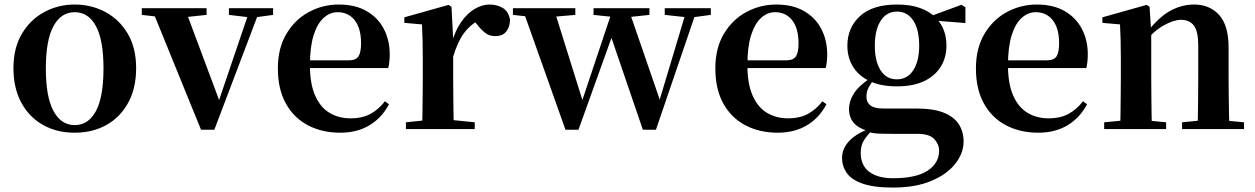

<svg xmlns="http://www.w3.org/2000/svg" viewBox="-20 -572 5563 851"><path d="M311 16.2Q231.7 16.2 170.5 -18.3Q109.3 -52.8 74.5 -117Q39.6 -181.2 39.6 -269.8Q39.6 -359.1 76.8 -422Q114 -484.9 175.9 -518.4Q237.8 -551.9 311 -551.9Q385.1 -551.9 447.1 -518.8Q509 -485.6 546.2 -422.7Q583.4 -359.8 583.4 -269.8Q583.4 -180.5 548 -116.3Q512.6 -52 451.4 -17.9Q390.2 16.2 311 16.2ZM311 -17.5Q372 -17.5 405.4 -80.1Q438.7 -142.6 438.7 -268.1Q438.7 -394.2 405.4 -456.1Q372 -518 311 -518Q250.7 -518 217 -456.1Q183.2 -394.2 183.2 -268.1Q183.2 -142.6 217 -80.1Q250.7 -17.5 311 -17.5Z M871 3.1 651.7 -535.7H799L961.6 -100.6H940.7L946.4 -114.7L1089.4 -535.7H1134.4L930 3.1ZM608.5 -506V-535.7H895.6V-506L790.4 -494.8H706.1ZM994.6 -506V-535.7H1190.4V-506L1109.4 -494.8H1089Z M1488.2 16.2Q1407.8 16.2 1345.2 -16.5Q1282.6 -49.1 1247.1 -113Q1211.6 -176.9 1211.6 -268.8Q1211.6 -358.8 1249.6 -422.2Q1287.5 -485.7 1349.2 -518.8Q1410.9 -551.9 1481.4 -551.9Q1555.1 -551.9 1605.5 -522.5Q1655.8 -493.1 1681.6 -443.2Q1707.4 -393.3 1707.4 -330.9Q1707.4 -296.1 1700.7 -270.2H1270.1V-304.6H1525.4Q1557.5 -304.6 1568.9 -322.2Q1580.3 -339.8 1580.3 -380.4Q1580.3 -446.3 1552.2 -482.2Q1524.1 -518 1476.1 -518Q1442.7 -518 1414.6 -492.9Q1386.6 -467.8 1370.1 -416Q1353.7 -364.1 1353.7 -282.7Q1353.7 -200.5 1376.9 -148.2Q1400 -95.8 1440.8 -71.7Q1481.5 -47.5 1533.4 -47.5Q1586.4 -47.5 1622.9 -67.7Q1659.3 -87.9 1686.2 -123.2L1704.1 -109.9Q1672.6 -49.8 1617.7 -16.8Q1562.7 16.2 1488.2 16.2Z M1779.2 0V-29.9L1887.3 -41.2H1973.8L2084.2 -29.9V0ZM1850.2 0Q1851.9 -25.5 1852.4 -67.4Q1852.9 -109.4 1853.4 -154.8Q1853.9 -200.3 1853.9 -234.8V-310.2Q1853.9 -360.7 1853 -394.1Q1852.2 -427.5 1850.2 -463.8L1772.1 -470.7V-495.2L1968.2 -550.4L1981.2 -541.7L1988.6 -398.7V-397.7V-234.8Q1988.6 -200.3 1989.1 -154.8Q1989.6 -109.4 1990.1 -67.4Q1990.6 -25.5 1991.6 0ZM1988.4 -320.2 1955.3 -380.9H1982.4Q1997 -435.6 2023.6 -473.9Q2050.3 -512.2 2083.4 -532.1Q2116.5 -551.9 2149.6 -551.9Q2183.2 -551.9 2208.4 -536.8Q2233.7 -521.7 2240.7 -484.5Q2239.9 -453.2 2224.2 -432.6Q2208.4 -411.9 2174.2 -411.9Q2149.5 -411.9 2131.2 -425.8Q2113 -439.6 2093.8 -464.4L2070.8 -490.9L2107.4 -485.1Q2064.5 -463.1 2036.2 -424.7Q2007.9 -386.2 1988.4 -320.2Z M2486.4 3.1 2295 -535.7H2434L2568.7 -105.2L2553.1 -104.5L2557.6 -117.6L2697.4 -535.7H2764.5L2913.1 -104.5H2895.8L2899.8 -116.3L3025.6 -535.7H3071.2L2887.3 3.1H2829.4L2675.9 -445.9H2705.5L2698.1 -426L2543.9 3.1ZM2253.4 -506V-535.7H2530V-506L2401.1 -494.8H2356.1ZM2610.7 -506V-535.7H2858.5V-506L2752.9 -494.8H2717.2ZM2926.3 -506V-535.7H3130.6V-506L3046.5 -494.8H3030.3Z M3427.2 16.2Q3346.8 16.2 3284.2 -16.5Q3221.6 -49.1 3186.1 -113Q3150.6 -176.9 3150.6 -268.8Q3150.6 -358.8 3188.6 -422.2Q3226.5 -485.7 3288.2 -518.8Q3349.9 -551.9 3420.4 -551.9Q3494.1 -551.9 3544.5 -522.5Q3594.8 -493.1 3620.6 -443.2Q3646.4 -393.3 3646.4 -330.9Q3646.4 -296.1 3639.7 -270.2H3209.1V-304.6H3464.4Q3496.5 -304.6 3507.9 -322.2Q3519.3 -339.8 3519.3 -380.4Q3519.3 -446.3 3491.2 -482.2Q3463.1 -518 3415.1 -518Q3381.7 -518 3353.6 -492.9Q3325.6 -467.8 3309.1 -416Q3292.7 -364.1 3292.7 -282.7Q3292.7 -200.5 3315.9 -148.2Q3339 -95.8 3379.8 -71.7Q3420.5 -47.5 3472.4 -47.5Q3525.4 -47.5 3561.9 -67.7Q3598.3 -87.9 3625.2 -123.2L3643.1 -109.9Q3611.6 -49.8 3556.7 -16.8Q3501.7 16.2 3427.2 16.2Z M3937.8 259.3Q3851.7 259.3 3802.2 241.5Q3752.8 223.8 3732.5 193.9Q3712.2 164.1 3712.2 128Q3712.2 85.1 3746.1 50.6Q3779.9 16.2 3848.3 -7.2L3851.4 -0.8Q3823.7 27 3809.3 49.7Q3794.9 72.4 3794.9 106.1Q3794.9 160.8 3832.7 189.4Q3870.5 218 3938.1 218Q4040.2 218 4091.3 184.5Q4142.4 151 4142.4 95.5Q4142.4 68.3 4121.4 44.8Q4100.4 21.2 4045.8 21.2H3930.7Q3892.6 21.2 3869.6 19.9Q3846.7 18.5 3825.4 11.6V8.1Q3743.1 -15.7 3743.1 -88.6Q3743.1 -123.2 3764.3 -157.2Q3785.5 -191.1 3839.2 -227.3V-236.3L3858.8 -226.5Q3839.3 -202.1 3829.8 -184.1Q3820.3 -166 3820.3 -143Q3820.3 -118.4 3837.9 -104.7Q3855.6 -91 3895.8 -91H4042.1Q4117.5 -91 4163.2 -72.5Q4208.8 -54 4229.9 -21.1Q4250.9 11.8 4250.9 55.3Q4250.9 106.6 4214.4 153.4Q4178 200.2 4108 229.8Q4038 259.3 3937.8 259.3ZM3955.3 -189.2Q3883.3 -189.2 3834.3 -212.6Q3785.4 -236.1 3760.6 -276.7Q3735.8 -317.3 3735.8 -369.1Q3735.8 -449.4 3791.6 -500.6Q3847.5 -551.9 3956.1 -551.9Q4014.8 -551.9 4057.7 -536.6Q4100.6 -521.4 4126.6 -494L4130.7 -489.8Q4174.9 -443.3 4174.9 -369.1Q4174.9 -317.3 4149.9 -276.7Q4125 -236.1 4076.4 -212.6Q4027.8 -189.2 3955.3 -189.2ZM3955.1 -220.4Q4002.1 -220.4 4028.1 -260.8Q4054.1 -301.2 4054.1 -369.4Q4054.1 -441.2 4027.8 -481Q4001.4 -520.7 3956.3 -520.7Q3910 -520.7 3883.8 -480.5Q3857.5 -440.2 3857.5 -369.1Q3857.5 -300.9 3882.9 -260.6Q3908.3 -220.4 3955.1 -220.4ZM4093.2 -482.9V-498.4H4099.2L4241.6 -550.8L4259 -539.8V-469.9Z M4582.2 16.2Q4501.8 16.2 4439.2 -16.5Q4376.6 -49.1 4341.1 -113Q4305.6 -176.9 4305.6 -268.8Q4305.6 -358.8 4343.6 -422.2Q4381.5 -485.7 4443.2 -518.8Q4504.9 -551.9 4575.4 -551.9Q4649.1 -551.9 4699.5 -522.5Q4749.8 -493.1 4775.6 -443.2Q4801.4 -393.3 4801.4 -330.9Q4801.4 -296.1 4794.7 -270.2H4364.1V-304.6H4619.4Q4651.5 -304.6 4662.9 -322.2Q4674.3 -339.8 4674.3 -380.4Q4674.3 -446.3 4646.2 -482.2Q4618.1 -518 4570.1 -518Q4536.7 -518 4508.6 -492.9Q4480.6 -467.8 4464.1 -416Q4447.7 -364.1 4447.7 -282.7Q4447.7 -200.5 4470.9 -148.2Q4494 -95.8 4534.8 -71.7Q4575.5 -47.5 4627.4 -47.5Q4680.4 -47.5 4716.9 -67.7Q4753.3 -87.9 4780.2 -123.2L4798.1 -109.9Q4766.6 -49.8 4711.7 -16.8Q4656.7 16.2 4582.2 16.2Z M4874 0V-29.9L4979.6 -40.2H5042.7L5148.6 -29.9V0ZM4944.2 0Q4945.9 -25.5 4946.4 -67.4Q4946.9 -109.4 4947.4 -154.8Q4947.9 -200.3 4947.9 -234.8V-310.2Q4947.9 -360 4947 -393.7Q4946.2 -427.5 4944.2 -463.8L4866.1 -470.7V-495.2L5062.2 -550.4L5075.2 -541.7L5082.6 -428V-425.6V-234.8Q5082.6 -200.3 5083.1 -154.8Q5083.6 -109.4 5084.1 -67.4Q5084.6 -25.5 5085.6 0ZM5219.3 0V-29.9L5323.2 -40.2H5385.8L5493.9 -29.9V0ZM5288 0Q5289 -25.5 5289.5 -66.9Q5290 -108.4 5290.5 -153.8Q5291 -199.3 5291 -234.8V-369.8Q5291 -433.2 5271.6 -458.7Q5252.2 -484.2 5214.2 -484.2Q5183.6 -484.2 5139.8 -460.5Q5096.1 -436.8 5050.5 -383.3L5045.6 -425.7H5060.9Q5117.1 -497.3 5167.7 -524.6Q5218.3 -551.9 5272.5 -551.9Q5341.6 -551.9 5383.5 -505.8Q5425.5 -459.6 5425.5 -360.5V-234.8Q5425.5 -199.3 5426 -153.8Q5426.5 -108.4 5427.3 -66.9Q5428.2 -25.5 5429.2 0Z"/></svg>

Font: Noto Serif JP
Style: Regular
Weight: 200
Designer: Ryoko NISHIZUKA 西塚涼子 (kana & ideographs); Frank Grießhammer (Latin, Greek & Cyrillic); Wenlong ZHANG 张文龙 (bopomofo); San
Foundry: Adobe
Version: Version 2.001;hotconv 1.1.0;makeotfexe 2.6.0